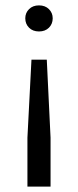

<svg xmlns="http://www.w3.org/2000/svg" viewBox="-20 -512 291 714"><path d="M82 182V0L97 -290H154L168 0V182ZM125 -395Q102 -395 88 -409Q74 -423 74 -444Q74 -464 88 -478Q102 -492 125 -492Q148 -492 162 -478Q176 -464 176 -444Q176 -423 162 -409Q148 -395 125 -395Z"/></svg>

Font: Gantari
Style: Regular
Weight: 400
Designer: Anugrah Pasau
Foundry: Lafontype
Version: Version 1.000; ttfautohint (v1.8.4)